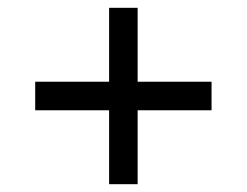

<svg xmlns="http://www.w3.org/2000/svg" viewBox="-20 -568 632 491"><path d="M259 -286H70V-359H259V-548H332V-359H521V-286H332V-97H259Z"/></svg>

Font: lkorean05
Style: Book
Weight: 400
Designer: Jelle Bosma - Monotype Design Team
Foundry: Monotype Imaging Inc.
Version: Version 2.003